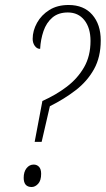

<svg xmlns="http://www.w3.org/2000/svg" viewBox="-20 -744 424 770"><path d="M150 -339Q204 -363 247.5 -396Q291 -429 317 -474Q343 -519 343 -580Q343 -632 318.5 -663Q294 -694 252 -694Q214 -694 190 -673.5Q166 -653 154.5 -619.5Q143 -586 141 -548Q128 -548 119.5 -560Q111 -572 111 -588Q111 -621 128.5 -652.5Q146 -684 178 -704Q210 -724 255 -724Q316 -724 350 -685Q384 -646 384 -582Q384 -515 357 -466.5Q330 -418 284 -382.5Q238 -347 180 -318L147 -175H119ZM107 6Q75 6 75 -31Q75 -55 86.5 -69.5Q98 -84 115 -84Q128 -84 136.5 -75Q145 -66 145 -47Q145 -20 133 -7Q121 6 107 6Z"/></svg>

Font: Noto Serif ExtraCondensed ExtraLight
Style: Italic
Weight: 200
Width: 2
Italic angle: -12°
Designer: Monotype Design Team
Foundry: Monotype Imaging Inc.
Version: Version 2.014; ttfautohint (v1.8.4.7-5d5b)